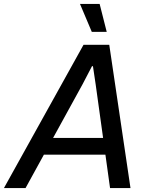

<svg xmlns="http://www.w3.org/2000/svg" viewBox="-52 -957 761 977"><path d="M-32 0 373 -729H504L612 0H508L435 -526L421 -620H416L368 -528L78 0ZM160 -170 202 -255H486L495 -170ZM415 -795 355 -937H455L491 -795Z"/></svg>

Font: Mona Sans ExtraLight Medium
Style: Italic
Weight: 500
Italic angle: -11.6951°
Version: Version 2.000